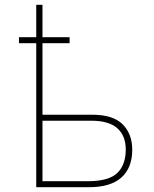

<svg xmlns="http://www.w3.org/2000/svg" viewBox="-20 -780 640 800"><path d="M131 0V-600H59V-625H131V-760H157V-625H270V-600H157V-302H364Q451 -302 491 -262Q531 -222 531 -156Q531 -81 486 -40.5Q441 0 350 0ZM346 -25Q433 -25 468.5 -59Q504 -93 504 -157Q504 -214 469 -245.5Q434 -277 360 -277H157V-25Z"/></svg>

Font: Noto Sans Mono Thin
Style: Regular
Weight: 100
Designer: Monotype Design Team
Foundry: Monotype Imaging Inc.
Version: Version 2.014